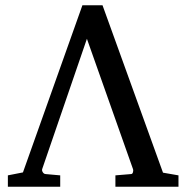

<svg xmlns="http://www.w3.org/2000/svg" viewBox="-20 -707 706 727"><path d="M417 0V-43L476.1 -47.9Q481.4 -47.9 483.4 -54.7Q485.4 -61.5 483.9 -65.9L309.1 -560.1L140.1 -67.9Q137.7 -62 141.8 -55.2Q146 -48.3 152.8 -47.9L208 -43V0H9.8V-43L66.9 -54.2L292 -687H368.2L597.2 -53.2L655.8 -43V0Z"/></svg>

Font: Charis SIL Afr
Style: Regular
Weight: 400
Foundry: SIL International
Version: Version 5.000